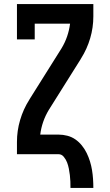

<svg xmlns="http://www.w3.org/2000/svg" viewBox="-20 -755 540 940"><path d="M325 165Q325 149 324.5 133.5Q324 118 322 102Q320 86 317 70.5Q314 55 308.5 40.5Q303 26 292.5 13Q282 0 267 0H63V-60Q63 -115 78.5 -167.5Q94 -220 123 -266L124 -267V-268L281 -518Q298 -546 308.5 -576.5Q319 -607 323 -639H150V-562H63V-735H437V-675Q437 -620 421.5 -567.5Q406 -515 377 -469L376 -468V-467L219 -217Q202 -189 191.5 -158.5Q181 -128 177 -96H267Q288 -96 309.5 -90.5Q331 -85 349 -72.5Q367 -60 381 -42.5Q395 -25 404.5 -5.5Q414 14 420.5 35Q427 56 430.5 77.5Q434 99 435.5 121Q437 143 437 165Z"/></svg>

Font: Iosevka Curly Slab
Style: Bold
Weight: 700
Monospace: yes
Designer: Belleve Invis
Foundry: Belleve Invis
Version: Version 22.1.2; ttfautohint (v1.8.4)